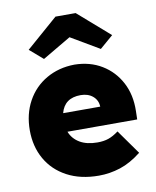

<svg xmlns="http://www.w3.org/2000/svg" viewBox="-88 -860 763 938"><g transform="rotate(-10 293.0 -391.0)"><path d="M327 10Q236 10 169.5 -25.5Q103 -61 67.5 -123.5Q32 -186 32 -266Q32 -347 66.5 -410Q101 -473 162.5 -508.5Q224 -544 302 -545Q379 -544 437.5 -508.5Q496 -473 528.5 -411.5Q561 -350 559 -270L558 -228H212Q226 -192 260.5 -171.5Q295 -151 348 -151Q379 -151 402.5 -159Q426 -167 453 -187L539 -66Q486 -24 433.5 -7Q381 10 327 10ZM306 -393Q226 -393 207 -321H391Q390 -353 366.5 -373Q343 -393 306 -393ZM161 -598 95 -655 252 -792H352L509 -655L443 -598L302 -681Z"/></g></svg>

Font: Lexend ExtraBold
Style: Regular
Weight: 800
Designer: Bonnie Shaver-Troup, Thomas Jockin
Foundry: Lexend
Version: Version 1.007; ttfautohint (v1.8.3)